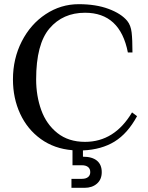

<svg xmlns="http://www.w3.org/2000/svg" viewBox="-20 -700 709 919"><path d="M377 20V50Q421 50 444 69Q467 88 467 124Q467 159 444 179Q421 199 385 199H322V156H372Q391 156 401.5 147.5Q412 139 412 124Q412 108 401.5 99.5Q391 91 372 91H327V19Q240 12 175.5 -34.5Q111 -81 76.5 -155.5Q42 -230 42 -320Q42 -419 84 -501.5Q126 -584 198.5 -632Q271 -680 357 -680Q439 -680 499.5 -657.5Q560 -635 589 -600Q606 -579 610 -545Q614 -511 614 -449H592Q555 -639 387 -639Q281 -639 217 -564Q153 -489 153 -320Q153 -241 177.5 -173Q202 -105 255 -63Q308 -21 387 -21Q528 -21 612 -162L636 -144Q591 -61 528.5 -22.5Q466 16 377 20Z"/></svg>

Font: El Messiri Medium
Style: Regular
Weight: 500
Designer: Mohamed Gaber
Foundry: Kief Type Foundry
Version: Version 2.007